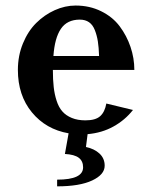

<svg xmlns="http://www.w3.org/2000/svg" viewBox="-20 -470 542 686"><path d="M170.9 -270H334Q333 -300.8 329.6 -322.3Q326.2 -343.8 318.8 -362.5Q311.5 -381.3 298.1 -390.6Q284.7 -399.9 265.1 -399.9Q219.7 -399.9 197.5 -366.9Q175.3 -334 170.9 -270ZM168.9 -220.2Q168.9 -185.1 171.9 -158.9Q174.8 -132.8 182.4 -109.6Q189.9 -86.4 202.9 -71.8Q215.8 -57.1 236.6 -48.6Q257.3 -40 285.2 -40Q321.3 -40 337.9 -54.9Q354.5 -69.8 359.9 -100.1L455.1 -77.1Q426.8 -41 385.5 -18.1Q344.2 4.9 293 9.3L287.1 55.2Q316.9 61.5 335.4 78.6Q354 95.7 354 122.1Q354 153.8 309.3 174.8Q264.6 195.8 184.1 195.8V171.9Q276.9 171.9 276.9 127.9Q276.9 105.5 261.5 93.8Q246.1 82 211.9 80.1L225.1 6.3Q144 -7.8 94 -68.6Q43.9 -129.4 43.9 -220.2Q43.9 -271 62 -314.9Q80.1 -358.9 109.4 -387.9Q138.7 -417 175.5 -433.6Q212.4 -450.2 250 -450.2Q300.3 -450.2 341.3 -429.9Q382.3 -409.7 407.5 -376.2Q432.6 -342.8 446.3 -302.5Q460 -262.2 460 -220.2Z"/></svg>

Font: Pfennig
Style: Bold
Weight: 700
Version: Version 20120410 ; ttfautohint (v0.8)